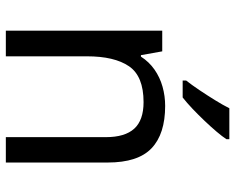

<svg xmlns="http://www.w3.org/2000/svg" viewBox="-94 -712 806 658"><g transform="rotate(90 309.0 -383.0)"><path d="M343 -546Q439 -546 488 -499.5Q537 -453 537 -349V0H450V-343Q450 -408 421 -440Q392 -472 330 -472Q241 -472 207 -422Q173 -372 173 -278V0H85V-536H156L169 -463H174Q192 -491 218.5 -509.5Q245 -528 277 -537Q309 -546 343 -546ZM457 -756Q448 -742 431 -722Q414 -702 393.5 -680.5Q373 -659 352.5 -639.5Q332 -620 314 -606H256V-618Q271 -637 288.5 -663Q306 -689 323 -716.5Q340 -744 351 -766H457Z"/></g></svg>

Font: Noto Sans Armenian
Style: Regular
Weight: 400
Designer: Monotype Design Team
Foundry: Monotype Imaging Inc.
Version: Version 2.007